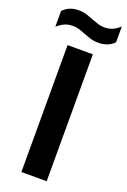

<svg xmlns="http://www.w3.org/2000/svg" viewBox="-218 -996 694 1052"><g transform="rotate(20 129.0 -470.0)"><path d="M55.5 0V-740H203V0ZM207.5 -809.5Q183 -809.5 161.5 -816.2Q140 -823 120.5 -830.5Q102.5 -838 85 -843.5Q67.5 -849 49 -849Q20.5 -849 -0.5 -839.5Q-21.5 -830 -42 -811.5V-903.5Q-24.5 -922 -2.5 -931.2Q19.5 -940.5 50.5 -940.5Q75 -940.5 96.5 -933.5Q118 -926.5 137.5 -918.5Q155.5 -911.5 173 -905.8Q190.5 -900 209 -900Q237.5 -900 258.5 -909.2Q279.5 -918.5 300 -937.5V-845.5Q266 -809.5 207.5 -809.5Z"/></g></svg>

Font: Encode Sans Condensed Condensed
Style: Bold
Weight: 700
Width: 3
Designer: Multiple Designers
Foundry: Impallari Type
Version: Version 3.000; ttfautohint (v1.8.3) -l 8 -r 50 -G 200 -x 14 